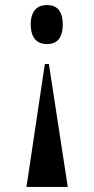

<svg xmlns="http://www.w3.org/2000/svg" viewBox="-20 -565 374 762"><path d="M166 -545C132 -545 102 -526 102 -468C102 -409 132 -390 166 -390C202 -390 229 -409 229 -468C229 -526 202 -545 166 -545ZM174 -311H158L85 177H249Z"/></svg>

Font: Noto Serif Display ExtraCondensed ExtraBold
Style: Regular
Weight: 800
Width: 2
Designer: Monotype Design Team
Foundry: Monotype Imaging Inc.
Version: Version 2.009